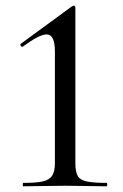

<svg xmlns="http://www.w3.org/2000/svg" viewBox="-20 -655 431 675"><path d="M62 0Q60 0 60 -6Q60 -12 62 -12Q106 -12 129.5 -17Q153 -22 163 -37Q173 -52 173 -81V-474Q173 -534 144 -534Q131 -534 110.5 -523.5Q90 -513 60 -491Q56 -489 53 -494Q50 -499 53 -501L232 -632Q237 -635 239 -635Q245 -635 245 -628V-81Q245 -52 253 -37Q261 -22 285.5 -17Q310 -12 355 -12Q357 -12 357 -6Q357 0 355 0Q326 0 288 -1Q250 -2 209 -2Q169 -2 130.5 -1Q92 0 62 0Z"/></svg>

Font: Cormorant Infant Light Medium
Style: Regular
Weight: 500
Version: Version 4.001